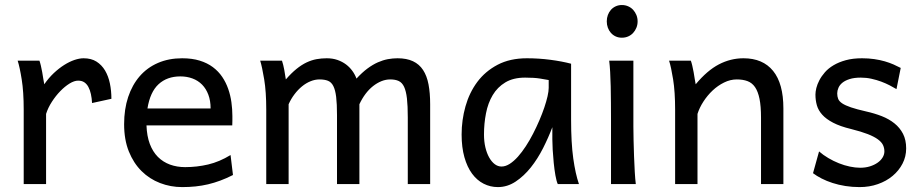

<svg xmlns="http://www.w3.org/2000/svg" viewBox="-20 -743 3719 775"><path d="M75.7 0V-300.3Q75.7 -372.6 67.6 -422.6Q59.6 -472.7 51.3 -498H139.2Q142.1 -490.2 145 -477.8Q147.9 -465.3 150.4 -451.7Q152.8 -438 154.8 -424.8L158.7 -402.8Q176.3 -428.2 197 -447.8Q217.8 -467.3 239 -480.7Q260.3 -494.1 280.5 -501Q300.8 -507.8 317.4 -507.8Q348.1 -507.8 369.4 -494.4Q390.6 -481 404.1 -458.3Q417.5 -435.5 423.6 -406Q429.7 -376.5 429.7 -344.2L351.6 -327.1Q350.6 -346.7 346.9 -363.3Q343.3 -379.9 336.7 -392.1Q330.1 -404.3 320.1 -410.9Q310.1 -417.5 295.4 -417.5Q279.8 -417.5 260.7 -405.8Q241.7 -394 223.4 -375.2Q205.1 -356.4 189.5 -332.3Q173.8 -308.1 166 -283.2V0Z M571.3 -236.8Q572.8 -193.8 584.7 -162.1Q596.7 -130.4 617.4 -109.6Q638.2 -88.9 666.3 -78.6Q694.3 -68.4 727.5 -68.4Q774.9 -68.4 820.3 -79.1Q865.7 -89.8 910.6 -117.2L920.4 -36.6Q894.5 -23.4 869.6 -14.2Q844.7 -4.9 819.8 1Q794.9 6.8 769.3 9.5Q743.7 12.2 715.3 12.2Q668.5 12.2 626 -4.2Q583.5 -20.5 551.3 -52.5Q519 -84.5 500 -131.8Q481 -179.2 481 -241.7Q481 -302.2 497.3 -351.3Q513.7 -400.4 543.9 -435.3Q574.2 -470.2 617.7 -489Q661.1 -507.8 715.3 -507.8Q755.4 -507.8 786.1 -498.3Q816.9 -488.8 839.4 -471.9Q861.8 -455.1 877 -432.6Q892.1 -410.2 901.1 -384.3Q910.2 -358.4 914.1 -330.3Q918 -302.2 918 -274.9V-255.9Q918 -243.7 917.5 -236.8ZM708 -434.6Q654.3 -434.6 620.1 -403.1Q585.9 -371.6 575.2 -305.2H830.1Q830.1 -336.4 821 -360.6Q812 -384.8 795.7 -401.4Q779.3 -418 756.8 -426.3Q734.4 -434.6 708 -434.6Z M1430.7 0H1340.3V-278.3Q1340.3 -323.7 1336.9 -351.8Q1333.5 -379.9 1325.4 -395.8Q1317.4 -411.6 1303.7 -417Q1290 -422.4 1269.5 -422.4Q1251.5 -422.4 1233.4 -415Q1215.3 -407.7 1199 -394.3Q1182.6 -380.9 1168.7 -362.5Q1154.8 -344.2 1145 -322.3V0H1054.7V-300.3Q1054.7 -372.6 1046.4 -422.6Q1038.1 -472.7 1030.3 -498H1118.2Q1123.5 -482.4 1127.4 -461.2Q1131.3 -439.9 1133.8 -422.4Q1156.2 -448.2 1176.8 -464.8Q1197.3 -481.4 1217.5 -491Q1237.8 -500.5 1257.8 -504.2Q1277.8 -507.8 1298.8 -507.8Q1322.8 -507.8 1342.3 -501Q1361.8 -494.1 1376.7 -482.9Q1391.6 -471.7 1402.3 -456.8Q1413.1 -441.9 1418.9 -425.8Q1441.9 -450.7 1463.4 -466.6Q1484.9 -482.4 1505.4 -491.5Q1525.9 -500.5 1545.7 -504.2Q1565.4 -507.8 1584.5 -507.8Q1621.6 -507.8 1647 -495.8Q1672.4 -483.9 1687.7 -460.4Q1703.1 -437 1709.7 -402.3Q1716.3 -367.7 1716.3 -322.3V0H1626V-268.6Q1626 -315.9 1622.6 -345.7Q1619.1 -375.5 1611.1 -392.6Q1603 -409.7 1589.4 -416Q1575.7 -422.4 1555.2 -422.4Q1537.1 -422.4 1519.5 -415.3Q1502 -408.2 1485.6 -395.3Q1469.2 -382.3 1455.3 -363.8Q1441.4 -345.2 1430.7 -322.3Z M2194.8 -419.9Q2182.6 -422.4 2159.4 -426Q2136.2 -429.7 2099.6 -429.7Q2051.8 -429.7 2019.8 -410.4Q1987.8 -391.1 1968.8 -359.1Q1949.7 -327.1 1941.7 -285.6Q1933.6 -244.1 1933.6 -200.2Q1933.6 -171.9 1939.2 -148.2Q1944.8 -124.5 1954.6 -107.2Q1964.4 -89.8 1977.1 -80.3Q1989.7 -70.8 2004.4 -70.8Q2020.5 -70.8 2037.4 -81.5Q2054.2 -92.3 2070.6 -110.6Q2086.9 -128.9 2102.5 -152.8Q2118.2 -176.8 2131.8 -203.4Q2145.5 -230 2157.2 -257.3Q2168.9 -284.7 2177.2 -309.3Q2185.5 -334 2190.2 -354.5Q2194.8 -375 2194.8 -388.2ZM2231.4 0Q2226.1 -11.7 2221.9 -35.2Q2217.8 -58.6 2215.1 -85.7Q2212.4 -112.8 2210.9 -138.7Q2209.5 -164.6 2209.5 -180.7V-229.5Q2193.8 -188 2172.1 -145Q2150.4 -102.1 2122.6 -67.1Q2094.7 -32.2 2061.3 -10Q2027.8 12.2 1989.7 12.2Q1959 12.2 1932.1 -1.5Q1905.3 -15.1 1885.5 -42Q1865.7 -68.8 1854.5 -108.6Q1843.3 -148.4 1843.3 -200.2Q1843.3 -258.3 1858.9 -313.7Q1874.5 -369.1 1906.7 -412.4Q1939 -455.6 1988.8 -481.7Q2038.6 -507.8 2106.9 -507.8Q2154.3 -507.8 2201.2 -501.7Q2248 -495.6 2285.2 -485.8V-258.8Q2285.2 -166.5 2293.9 -103.8Q2302.7 -41 2316.9 0Z M2429.2 -656.7Q2429.2 -670.4 2433.6 -682.4Q2438 -694.3 2446 -703.4Q2454.1 -712.4 2465.3 -717.5Q2476.6 -722.7 2490.2 -722.7Q2503.9 -722.7 2515.6 -717.5Q2527.3 -712.4 2535.6 -703.4Q2543.9 -694.3 2548.8 -682.4Q2553.7 -670.4 2553.7 -656.7Q2553.7 -643.1 2548.8 -631.1Q2543.9 -619.1 2535.6 -610.1Q2527.3 -601.1 2515.6 -595.9Q2503.9 -590.8 2490.2 -590.8Q2476.6 -590.8 2465.3 -595.9Q2454.1 -601.1 2446 -610.1Q2438 -619.1 2433.6 -631.1Q2429.2 -643.1 2429.2 -656.7ZM2536.6 -231.9Q2536.6 -208.5 2537.4 -176.5Q2538.1 -144.5 2539.3 -111.8Q2540.5 -79.1 2542.2 -49.3Q2543.9 -19.5 2546.4 0H2446.3V-258.8Q2446.3 -294.4 2446 -329.1Q2445.8 -363.8 2445.1 -394.8Q2444.3 -425.8 2442.9 -452.4Q2441.4 -479 2439 -498H2536.6Z M3051.8 0V-268.6Q3051.8 -314.5 3045.7 -344.2Q3039.6 -374 3027.6 -391.4Q3015.6 -408.7 2997.3 -415.5Q2979 -422.4 2954.1 -422.4Q2927.7 -422.4 2902.6 -409.9Q2877.4 -397.5 2856.4 -377.7Q2835.4 -357.9 2819.3 -333Q2803.2 -308.1 2795.4 -283.2V0H2705.1V-300.3Q2705.1 -372.6 2697 -422.6Q2689 -472.7 2680.7 -498H2768.6Q2771.5 -490.2 2774.4 -477.8Q2777.3 -465.3 2779.8 -451.7Q2782.2 -438 2784.2 -424.8L2788.1 -402.8Q2834.5 -458.5 2881.8 -483.2Q2929.2 -507.8 2981 -507.8Q3059.1 -507.8 3100.6 -456.8Q3142.1 -405.8 3142.1 -305.2V0Z M3598.6 -383.3Q3586.4 -390.6 3570.8 -398.7Q3555.2 -406.7 3536.9 -413.6Q3518.6 -420.4 3497.8 -425Q3477.1 -429.7 3454.6 -429.7Q3427.7 -429.7 3409.4 -423.8Q3391.1 -418 3380.1 -408.9Q3369.1 -399.9 3364.3 -388.4Q3359.4 -377 3359.4 -366.2Q3359.4 -353.5 3363.3 -343.8Q3367.2 -334 3379.6 -325.7Q3392.1 -317.4 3415 -309.6Q3438 -301.8 3476.6 -293Q3509.8 -285.6 3539.1 -274.2Q3568.4 -262.7 3590.3 -245.1Q3612.3 -227.5 3625 -202.9Q3637.7 -178.2 3637.7 -144Q3637.7 -110.8 3623 -82.5Q3608.4 -54.2 3583 -33Q3557.6 -11.7 3523.4 0.2Q3489.3 12.2 3449.7 12.2Q3419.9 12.2 3392.3 7.8Q3364.7 3.4 3340.6 -4.4Q3316.4 -12.2 3296.4 -22.5Q3276.4 -32.7 3261.7 -43.9L3286.1 -131.8Q3302.7 -117.2 3323.5 -105Q3344.2 -92.8 3366.2 -84Q3388.2 -75.2 3410.4 -70.6Q3432.6 -65.9 3452.1 -65.9Q3473.6 -65.9 3491.5 -71.5Q3509.3 -77.1 3522.2 -86.2Q3535.2 -95.2 3542.5 -107.2Q3549.8 -119.1 3549.8 -131.8Q3549.8 -145.5 3544.2 -157.5Q3538.6 -169.4 3523.7 -180.4Q3508.8 -191.4 3482.7 -201.7Q3456.5 -211.9 3415.5 -222.2Q3371.1 -232.9 3343 -247.6Q3314.9 -262.2 3299.1 -279.8Q3283.2 -297.4 3277.3 -317.9Q3271.5 -338.4 3271.5 -361.3Q3271.5 -372.6 3275.1 -387.7Q3278.8 -402.8 3287.4 -419.2Q3295.9 -435.5 3309.8 -451.4Q3323.7 -467.3 3344.7 -479.7Q3365.7 -492.2 3394 -500Q3422.4 -507.8 3459.5 -507.8Q3485.8 -507.8 3509 -504.4Q3532.2 -501 3551.5 -495.4Q3570.8 -489.7 3586.9 -482.7Q3603 -475.6 3615.7 -468.8Z"/></svg>

Font: Andika
Style: Regular
Weight: 400
Designer: Victor Gaultney, Annie Olsen, Julie Remington, Don Collingsworth, Eric Hays
Foundry: SIL International
Version: Version 1.001